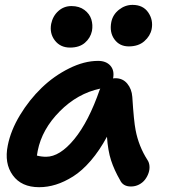

<svg xmlns="http://www.w3.org/2000/svg" viewBox="-20 -737 701 795"><path d="M513.2 -544.9Q475.1 -544.9 453.9 -574Q432.6 -603 440.9 -646Q447.3 -676.8 472.7 -696.8Q498 -716.8 528.8 -716.8Q572.3 -716.8 593.8 -685.5Q615.2 -654.3 607.9 -616.2Q602.1 -587.9 577.6 -566.4Q553.2 -544.9 513.2 -544.9ZM270 -540Q230 -540 207.3 -569.3Q184.6 -598.6 191.9 -638.2Q198.7 -670.9 221.7 -691.4Q244.6 -711.9 275.9 -711.9Q308.1 -711.9 329.6 -695.8Q351.1 -679.7 358.2 -656.7Q365.2 -633.8 360.8 -608.9Q354.5 -579.6 331.5 -559.8Q308.6 -540 270 -540ZM142.1 38.1Q68.8 38.1 33 -11.2Q-2.9 -60.5 12.2 -134.8Q24.4 -196.8 62.7 -260.3Q101.1 -323.7 152.1 -373Q203.1 -422.4 265.9 -453.6Q328.6 -484.9 386.2 -484.9Q419.4 -484.9 437 -465.1Q454.6 -445.3 448.2 -412.1Q451.2 -413.1 458 -413.1Q488.3 -413.1 506.8 -390.9Q525.4 -368.7 527.8 -335.9Q534.2 -234.4 541.5 -198.2Q554.2 -131.3 590.8 -74.2Q597.7 -64 598.9 -49.8Q600.1 -35.6 595.2 -21Q590.3 -6.3 580.8 6.3Q571.3 19 555.9 27.1Q540.5 35.2 522 35.2Q489.3 35.2 477.1 8.8Q453.1 -32.7 439.9 -73Q426.8 -113.3 422.9 -170.9Q392.1 -113.8 356 -71.8Q319.8 -29.8 283 -6.6Q246.1 16.6 211.4 27.3Q176.8 38.1 142.1 38.1ZM136.2 -112.8Q135.7 -109.4 134.5 -102.8Q133.3 -96.2 132.8 -92.8Q151.4 -87.9 170.9 -87.9Q227.5 -87.9 287.4 -160.6Q347.2 -233.4 393.1 -366.2Q395 -368.2 395 -370.1Q300.8 -350.1 227.3 -275.9Q153.8 -201.7 136.2 -112.8Z"/></svg>

Font: Shantell Sans Bouncy
Style: Italic
Weight: 600
Italic angle: -11.31°
Designer: Stephen Nixon, Anya Danilova, Shantell Martin
Foundry: Arrow Type
Version: Version 1.006;[9816181b4]